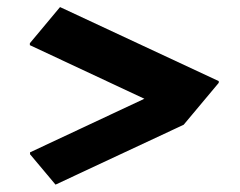

<svg xmlns="http://www.w3.org/2000/svg" viewBox="-20 -637 671 537"><path d="M147.9 -617.2 591.8 -410.2V-405.3L493.7 -288.1L135.3 -120.6L64 -205.6V-210.9L383.8 -360.8L63.5 -510.7V-516.1Z"/></svg>

Font: Gothica
Style: Bold
Weight: 700
Designer: Wojciech Kalinowski "wmk69" (wmk69@o2.pl)
Foundry: Wojciech Kalinowski "wmk69" (wmk69@o2.pl)
Version: Version 2.1.0; 2021-05-14